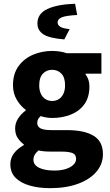

<svg xmlns="http://www.w3.org/2000/svg" viewBox="-20 -775 574 1006"><path d="M241.8 210.9Q184.1 210.9 136.8 197.6Q89.5 184.3 61.8 156.8Q34.2 129.3 34.2 85.2Q34.2 54 52.5 29.2Q70.8 4.4 104.6 -14.7V-18.7Q85.8 -32.2 72.5 -52.4Q59.3 -72.6 59.3 -102.9Q59.3 -130.2 75.3 -154.7Q91.3 -179.3 114.6 -195.9V-199.9Q88.5 -218.2 68.2 -251.9Q48 -285.6 48 -328.6Q48 -388.1 77 -428.2Q106 -468.2 152.9 -488.2Q199.8 -508.1 253.2 -508.1Q274 -508.1 293.7 -505Q313.4 -502 330 -496.1H511.4V-389H428.4V-385Q438.4 -372 443.4 -356.6Q448.5 -341.3 448.5 -322Q448.5 -265.8 422.4 -229.3Q396.3 -192.9 351.8 -174.9Q307.4 -156.9 253.2 -156.9Q239.6 -156.9 224.6 -159.2Q209.6 -161.5 192.6 -166.6Q184 -158.5 179.7 -150.9Q175.3 -143.3 175.3 -129.7Q175.3 -111.7 192.4 -102.5Q209.4 -93.3 249.6 -93.3H330Q421.5 -93.3 470.5 -63.6Q519.4 -33.9 519.4 32.8Q519.4 84.3 485.4 124.5Q451.4 164.8 389.2 187.8Q326.9 210.9 241.8 210.9ZM253.2 -245.9Q272.5 -245.9 287.7 -255.3Q302.9 -264.6 311.9 -283Q320.9 -301.4 320.9 -328.6Q320.9 -368.9 301.7 -389.1Q282.5 -409.3 253.2 -409.3Q223.9 -409.3 204.7 -389.1Q185.5 -368.9 185.5 -328.6Q185.5 -301.4 194.5 -283Q203.5 -264.6 218.7 -255.3Q233.8 -245.9 253.2 -245.9ZM265.2 118.7Q298.3 118.7 323.7 110.8Q349.2 102.9 363.9 89Q378.7 75 378.7 57.9Q378.7 34 359.1 26.7Q339.4 19.4 303 19.4H251.6Q226.1 19.4 210.4 17.8Q194.6 16.2 182 13.1Q168.3 24.7 161.7 36.3Q155.2 47.9 155.2 61.7Q155.2 90 185.5 104.3Q215.8 118.7 265.2 118.7ZM317 -568.5Q237.4 -575 206.8 -595.5Q176.1 -616.1 176.1 -652Q176.1 -703.2 228.1 -727.7Q280.1 -752.2 373.4 -755.4L384.4 -696.5Q325.8 -693.3 303.9 -684.3Q281.9 -675.4 281.9 -657.3Q281.9 -643.2 296.7 -634.3Q311.6 -625.5 345.1 -622.5Z"/></svg>

Font: Source Sans 3
Style: Regular
Weight: 200
Designer: Paul D. Hunt
Foundry: Adobe
Version: Version 3.046;hotconv 1.0.118;makeotfexe 2.5.65603